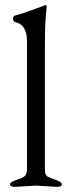

<svg xmlns="http://www.w3.org/2000/svg" viewBox="-20 -725 281 748"><path d="M120 -2 39 3Q19 3 19 -7Q19 -16 47 -25Q76 -34 80 -44Q85 -54 85 -62V-566Q85 -629 39 -639Q31 -641 31 -652Q31 -663 38 -664Q64 -670 154 -704H155L156 -705Q162 -705 162 -698L160 -680Q158 -661 156.5 -631.5Q155 -602 155 -562V-62Q155 -42 167.5 -36Q180 -30 201 -23Q221 -15 221 -7Q221 3 201 3Z"/></svg>

Font: Benne
Style: Regular
Weight: 400
Designer: John-Daniel Harrington
Version: Version 1.001